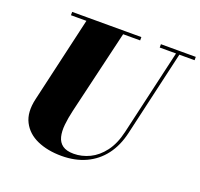

<svg xmlns="http://www.w3.org/2000/svg" viewBox="-131 -896 1102 1056"><g transform="rotate(20 420.0 -368.0)"><path d="M332 14.5Q250.5 14.5 189.5 -12.5Q128.5 -39.5 100.8 -93.8Q73 -148 92 -230L212 -750H427L306.5 -240Q295.5 -193 291.5 -153Q287.5 -113 295 -83Q302.5 -53 325.5 -36.2Q348.5 -19.5 391 -19.5Q438 -19.5 483.5 -41.2Q529 -63 564.2 -109.5Q599.5 -156 616.5 -230L736.5 -750H756L636 -230Q618 -151.5 576.5 -97Q535 -42.5 473 -14Q411 14.5 332 14.5ZM117 -730.5V-750H522V-730.5ZM636.5 -730.5V-750H840.5V-730.5Z"/></g></svg>

Font: Bodoni Moda Black
Style: Italic
Weight: 900
Italic angle: -13°
Version: Version 2.005